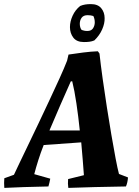

<svg xmlns="http://www.w3.org/2000/svg" viewBox="-35 -907 677 936"><path d="M-14 9Q-15 -3 -15 -14.5Q-15 -26 -14 -38L33 -55Q41 -72 59 -110Q77 -148 101.5 -198.5Q126 -249 153 -306Q180 -363 206.5 -419.5Q233 -476 255.5 -525.5Q278 -575 292 -611L299 -641Q331 -646 370.5 -651Q410 -656 442 -657L450 -646Q456 -591 465.5 -523Q475 -455 486 -384.5Q497 -314 508 -249.5Q519 -185 528.5 -135Q538 -85 545 -59L589 -42Q587 -16 579 2Q499 3 427.5 5Q356 7 298 9Q295 -11 297 -34L374 -53Q372 -84 368.5 -125.5Q365 -167 361 -213L178 -200Q163 -162 151.5 -125.5Q140 -89 132 -58L210 -36Q208 -27 206 -17Q204 -7 201 2Q139 3 82.5 5Q26 7 -14 9ZM310 -510Q286 -456 259 -394.5Q232 -333 206 -271H354Q347 -339 337.5 -403Q328 -467 317 -511ZM374 -702Q339 -702 322.5 -723.5Q306 -745 306 -775Q306 -802 319 -830.5Q332 -859 356 -878Q368 -883 380.5 -885Q393 -887 408 -887Q442 -887 458.5 -867Q475 -847 475 -819Q476 -793 463 -763.5Q450 -734 425 -710Q413 -705 401 -703.5Q389 -702 374 -702ZM391 -756Q410 -756 418.5 -769Q427 -782 427 -798Q427 -815 420 -829Q413 -831 406.5 -832Q400 -833 392 -833Q372 -833 363 -820.5Q354 -808 354 -791Q354 -783 356 -775Q358 -767 363 -761Q369 -759 375.5 -757.5Q382 -756 391 -756Z"/></svg>

Font: Labrada
Style: Bold Italic
Weight: 700
Italic angle: -7°
Designer: Mercedes Jáuregui
Foundry: Omnibus-Type Team
Version: Version 1.000; ttfautohint (v1.8.4.7-5d5b)